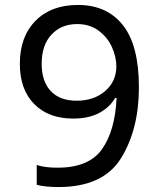

<svg xmlns="http://www.w3.org/2000/svg" viewBox="-20 -744 640 774"><path d="M128 1V-79Q160 -68 212 -68Q339 -68 391.5 -143Q444 -218 450 -349H444Q422 -311 379.5 -288.5Q337 -266 275 -266Q176 -266 118 -324.5Q60 -383 60 -487Q60 -596 123 -660Q186 -724 294 -724Q411 -724 475.5 -642.5Q540 -561 540 -392Q540 -223 468 -106.5Q396 10 216 10Q161 10 128 1ZM449 -477Q449 -514 431.5 -553.5Q414 -593 378 -620Q342 -647 291 -647Q227 -647 187.5 -604.5Q148 -562 148 -487Q148 -416 184.5 -377Q221 -338 289 -338Q359 -338 404 -377Q449 -416 449 -477Z"/></svg>

Font: Noto Sans Mono UI
Style: Regular
Weight: 400
Monospace: yes
Designer: Monotype Design team
Foundry: Monotype Imaging Inc.
Version: Version 1.000